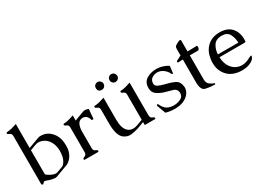

<svg xmlns="http://www.w3.org/2000/svg" viewBox="-21 -1398 2863 2097"><g transform="rotate(-30 1411.0 -349.5)"><path d="M167.5 -78.6Q187 -59.6 219.5 -43.7Q252 -27.8 278.3 -27.3H281.2Q289.1 -27.3 299.3 -31.2Q316.9 -37.6 334.5 -43.9Q352.1 -50.3 369.6 -57.1Q380.4 -61 389.2 -69.8Q418.9 -101.6 429.7 -147.5Q437.5 -183.1 437.5 -218.8Q437.5 -229 437 -238.8Q431.6 -308.6 398.9 -353Q366.2 -397.5 316.9 -412.1Q296.9 -417.5 277.3 -417.5Q272 -417.5 266.6 -417Q255.4 -415.5 241.2 -410.6Q230 -406.2 206.1 -397.5Q182.1 -388.7 167.5 -383.3ZM167.5 -4.9Q156.2 -9.3 140.6 -14.6Q133.8 -16.6 128.4 -16.6Q121.1 -16.6 115.7 -12.2Q105 -2.9 101.1 2Q98.6 5.4 94.7 5.4Q92.3 5.4 89.8 4.4Q79.1 0.5 79.1 -5.4V-613.8Q79.1 -645 54.7 -653.8Q30.3 -662.6 30.3 -675.3Q30.3 -685.5 40.5 -685.5Q72.8 -687 104.2 -695.3Q135.7 -703.6 167.5 -714.4V-411.6L301.8 -461.4Q315.9 -466.3 327.1 -467.3Q331.5 -467.3 336.7 -467Q341.8 -466.8 347.7 -466.8Q417 -463.4 466.8 -410.2Q516.6 -356 523.9 -278.8Q525.9 -258.3 525.9 -238.8Q525.9 -213.4 522.5 -189.5Q516.6 -147.9 490.7 -106.9Q476.6 -84 447.3 -62Q436 -53.7 422.9 -48.8Q383.3 -34.2 344.2 -19.5Q305.2 -4.9 266.1 9.3Q256.8 12.2 249.5 12.2H247.6Q216.8 10.7 171.9 -2.9Q168.9 -3.9 167.5 -4.9Z M752.9 -290.5V-71.3Q752.9 -39.6 777.1 -31Q801.3 -22.5 801.3 -10.3Q801.3 0 791.5 0H626Q615.7 0 615.7 -10.3Q615.7 -22.5 640.1 -31Q664.6 -39.6 664.6 -71.3V-383.8Q664.6 -414.6 640.1 -423.3Q615.7 -432.1 615.7 -444.8Q615.7 -455.1 626 -455.1Q658.2 -456.5 689.7 -465.1Q721.2 -473.6 752.9 -484.4V-419.9L820.8 -445.8Q858.4 -460 879.4 -466.8Q885.7 -468.8 894.5 -468.8Q912.6 -468.8 940.4 -459L929.7 -336.4H907.2Q888.2 -407.7 834 -407.7Q828.6 -407.7 823.2 -407.2Q786.1 -402.8 770.3 -369.4Q754.4 -335.9 752.9 -290.5Z M1469.7 -71.3Q1469.7 -39.6 1494.1 -31Q1518.6 -22.5 1518.6 -10.3Q1518.6 0 1508.3 0H1389.6Q1381.3 0 1381.3 -6.3V-38.1Q1354.5 -27.8 1333.7 -19.8Q1313 -11.7 1295.4 -5.9Q1250 9.3 1202.1 14.2Q1195.3 14.6 1189 14.6Q1148.4 14.6 1111.8 -12.7Q1052.2 -57.6 1052.2 -207.5V-383.8Q1052.2 -414.6 1027.8 -423.3Q1003.4 -432.1 1003.4 -444.8Q1003.4 -455.1 1013.7 -455.1Q1045.9 -456.5 1077.4 -465.1Q1108.9 -473.6 1140.6 -484.4V-207.5Q1140.6 -100.1 1185.1 -57.1Q1213.4 -29.3 1254.4 -29.3Q1277.8 -29.3 1305.7 -38.6Q1315.9 -42 1332.5 -48.3Q1349.1 -54.7 1360.8 -59.1Q1363.3 -60.1 1368.9 -62Q1374.5 -64 1381.3 -66.9V-383.8Q1381.3 -414.6 1356.9 -423.3Q1332.5 -432.1 1332.5 -444.8Q1332.5 -455.1 1342.8 -455.1Q1375 -456.5 1406.5 -465.1Q1438 -473.6 1469.7 -484.4ZM1293 -616.7Q1293 -635.7 1307.1 -650.6Q1321.3 -665.5 1340.8 -665.5Q1373 -665.5 1386.2 -635.3Q1390.6 -624 1390.6 -613.8Q1390.6 -596.2 1376 -581.5Q1361.8 -567.4 1341.3 -567.4Q1340.8 -566.9 1340.3 -566.9Q1320.3 -566.9 1306.6 -581.5Q1293 -595.2 1293 -616.7ZM1120.1 -616.7Q1120.1 -648.9 1149.9 -661.6Q1160.2 -665.5 1169.4 -665.5Q1187.5 -665.5 1202.6 -650.9Q1217.8 -635.7 1217.8 -617.7Q1217.8 -607.9 1213.9 -597.7Q1201.2 -567.4 1168.5 -567.4Q1120.1 -567.4 1120.1 -616.7Z M1806.2 -467.8Q1877.9 -463.9 1941.9 -424.3L1931.6 -338.9Q1930.7 -331.5 1923.8 -331.5H1922.4Q1916.5 -332 1911.6 -343.3Q1894 -379.9 1860.4 -404.5Q1826.7 -429.2 1787.6 -430.7H1785.6Q1755.4 -430.7 1726.6 -415.5Q1696.3 -399.9 1689.5 -367.7Q1687 -356.9 1687 -348.1Q1687 -317.4 1714.4 -304.2Q1749 -286.6 1794.9 -276.4Q1857.9 -262.2 1909.4 -238.3Q1960.9 -214.4 1965.8 -138.2V-133.3Q1965.8 -97.2 1938 -61Q1907.7 -22 1850.6 -2Q1814.9 9.8 1771.5 11.2H1758.3Q1698.2 11.2 1643.6 -4.4L1604 -111.8L1605.5 -121.6Q1606 -128.9 1614.3 -128.9H1615.2Q1620.1 -127.9 1625.5 -117.2Q1647.9 -68.8 1680.4 -48.6Q1712.9 -28.3 1762.7 -26.9H1768.6Q1803.2 -26.9 1844.7 -43Q1889.6 -60.5 1891.6 -106.4V-109.4Q1891.6 -162.1 1841.8 -176.3Q1790 -190.9 1751 -202.1Q1702.6 -215.3 1660.2 -244.1Q1618.2 -272.5 1618.2 -328.1V-330.6Q1618.7 -406.2 1676.8 -438.5Q1730 -468.3 1794.4 -468.3Q1800.3 -468.3 1806.2 -467.8Z M2099.6 -412.6Q2081.1 -412.1 2043.9 -410.2H2041.5Q2032.2 -410.2 2031.7 -419.9V-420.9Q2031.7 -428.7 2041 -433.1Q2050.8 -437.5 2081.5 -454.1Q2088.9 -458 2095.7 -460.9Q2097.2 -461.4 2099.6 -461.4V-544.9Q2099.6 -569.3 2109.6 -578.9Q2119.6 -588.4 2155.8 -605.5Q2168.9 -611.8 2176.8 -611.8Q2188 -611.8 2188 -599.1V-462.9L2304.2 -465.3H2304.7Q2312 -465.3 2312 -452.6Q2312 -445.8 2310.1 -436Q2305.2 -413.1 2288.1 -413.1L2188 -413.6V-107.4Q2188 -63 2219 -41Q2250 -19 2272 -16.1V-0.5Q2199.2 -0.5 2149.4 -14.2Q2099.6 -27.8 2099.6 -122.1Z M2366.2 -269Q2379.9 -359.4 2438.2 -413.6Q2496.6 -467.8 2591.8 -468.8H2593.8Q2689.9 -468.8 2740.7 -414.1Q2791.5 -358.4 2791.5 -269Q2791 -249.5 2790 -241.5Q2789.1 -233.4 2770 -233.4H2459Q2460.4 -154.3 2499 -102.3Q2537.6 -50.3 2596.2 -38.6Q2613.3 -34.7 2630.9 -34.7Q2677.2 -34.7 2727.1 -61.5Q2754.9 -76.7 2764.6 -76.7Q2767.1 -76.7 2768.6 -75.7Q2770 -74.2 2770 -71.3Q2770 -64.9 2763.7 -53.2Q2757.8 -41.5 2754.2 -37.6Q2750.5 -33.7 2747.6 -30.8Q2694.3 15.1 2603 15.1Q2475.1 14.2 2411.1 -66.9Q2361.8 -129.4 2361.8 -215.3Q2361.8 -241.2 2366.2 -269ZM2459 -269H2716.3Q2716.3 -328.6 2689.5 -378.4Q2663.6 -425.8 2594.7 -425.8H2589.4Q2520.5 -423.8 2490.7 -376Q2460.9 -328.1 2459 -269Z"/></g></svg>

Font: Caudex
Style: Regular
Weight: 400
Version: Version 1.01